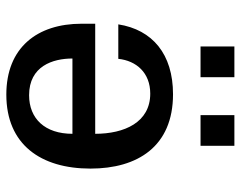

<svg xmlns="http://www.w3.org/2000/svg" viewBox="-97 -650 761 607"><g transform="rotate(90 283.5 -346.5)"><path d="M403 -195C403 -108 355 -58 281 -58C189 -58 165 -133 165 -195ZM513 -252C513 -401 443 -513 278 -513C151 -513 74 -448 57 -340H166C172 -397 210 -441 276 -441C367 -441 403 -359 403 -267H55V-224C55 -83 131 14 279 14C437 14 513 -95 513 -252ZM224 -600V-707H127V-600ZM441 -600V-707H344V-600Z"/></g></svg>

Font: Perun Medium
Style: Regular
Weight: 500
Foundry: Copyright (c) Stefan Peev, Context Ltd, 2016
Version: Version 1.089